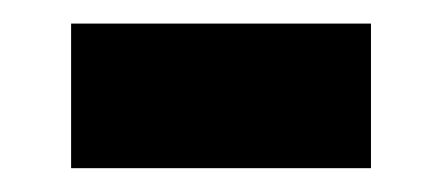

<svg xmlns="http://www.w3.org/2000/svg" viewBox="-20 -352 373 162"><path d="M40 -210.1V-332.1H293V-210.1Z"/></svg>

Font: Archivo Variable SemiBold
Style: Regular
Weight: 600
Designer: Hector Gatti
Foundry: Omnibus-Type
Version: Version 2.001